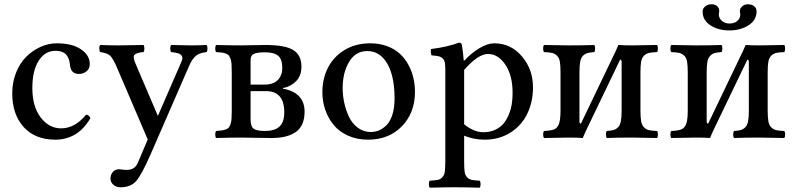

<svg xmlns="http://www.w3.org/2000/svg" viewBox="-20 -642 3712 896"><path d="M401.9 -89.8Q368.2 -35.2 327.4 -12.7Q286.6 9.8 237.8 9.8Q143.6 9.8 90.3 -49.3Q37.1 -108.4 37.1 -207Q37.1 -258.8 55.2 -303.5Q73.2 -348.1 102.8 -377.4Q132.3 -406.7 169.4 -423.3Q206.5 -439.9 245.1 -439.9Q316.4 -439.9 357.7 -412.1Q398.9 -384.3 398.9 -342.8Q398.9 -321.3 383.5 -309.1Q368.2 -296.9 349.1 -296.9Q311.5 -296.9 307.1 -335Q305.7 -349.6 302.7 -360.6Q299.8 -371.6 292.7 -382.3Q285.6 -393.1 272 -398.9Q258.3 -404.8 238.8 -404.8Q189.9 -404.8 160.4 -358.4Q130.9 -312 130.9 -231Q130.9 -145.5 169.7 -94.2Q208.5 -43 265.1 -43Q329.6 -43 381.8 -106.9Q397 -105.5 401.9 -89.8Z M495.6 189Q496.6 171.4 507.3 159.7Q518.1 147.9 535.6 147.9Q541 147.9 551.5 149.4Q562 150.9 571.8 150.9Q608.4 150.9 622.6 119.1L669.4 8.8L526.9 -324.2Q507.8 -369.6 493.7 -382.3Q479.5 -395 447.8 -398.9Q443.4 -403.3 443.4 -415.5Q443.4 -427.7 447.8 -432.1Q487.8 -430.2 533.7 -430.2Q575.2 -430.2 649.4 -432.1Q653.8 -427.7 653.8 -415.5Q653.8 -403.3 649.4 -398.9Q632.8 -397.9 622.8 -394.5Q612.8 -391.1 608.2 -386.7Q603.5 -382.3 604.2 -373.8Q605 -365.2 607.7 -357.2Q610.4 -349.1 616.7 -335L716.8 -101.1L826.7 -354Q830.6 -362.8 831.1 -369.6Q831.5 -376.5 828.4 -381.1Q825.2 -385.7 820.8 -388.9Q816.4 -392.1 808.8 -394Q801.3 -396 794.7 -397Q788.1 -397.9 778.8 -398.9Q774.4 -403.3 774.4 -415.5Q774.4 -427.7 778.8 -432.1Q840.3 -430.2 872.6 -430.2Q901.9 -430.2 943.8 -432.1Q948.2 -427.7 948.2 -415.5Q948.2 -403.3 943.8 -398.9Q910.6 -395.5 893.8 -381.3Q877 -367.2 862.8 -335L684.6 74.2Q641.1 173.8 615.5 202.9Q589.8 231.9 542.5 231.9Q522 231.9 508.3 219.5Q494.6 207 495.6 189Z M1149.4 -361.8V-247.1H1212.4Q1256.3 -247.1 1276.9 -269Q1297.4 -291 1297.4 -324.2Q1297.4 -365.7 1278.1 -381.8Q1258.8 -397.9 1216.8 -397.9Q1180.2 -397.9 1164.8 -390.6Q1149.4 -383.3 1149.4 -361.8ZM1220.7 -216.8H1149.4V-85Q1149.4 -52.2 1163.6 -41.5Q1177.7 -30.8 1216.8 -30.8Q1261.2 -30.8 1283.9 -51Q1306.6 -71.3 1306.6 -118.2Q1306.6 -216.8 1220.7 -216.8ZM988.8 2Q984.4 -2.4 984.4 -14.4Q984.4 -26.4 988.8 -30.8Q1006.3 -32.2 1015.6 -33.4Q1024.9 -34.7 1034.7 -38.3Q1044.4 -42 1048.3 -47.4Q1052.2 -52.7 1055.9 -63.2Q1059.6 -73.7 1060.5 -87.6Q1061.5 -101.6 1061.5 -123V-307.1Q1061.5 -328.6 1060.5 -342.5Q1059.6 -356.4 1055.9 -366.9Q1052.2 -377.4 1048.1 -382.8Q1043.9 -388.2 1034.4 -391.8Q1024.9 -395.5 1015.6 -396.7Q1006.3 -397.9 988.8 -398.9Q984.4 -403.3 984.4 -415.5Q984.4 -427.7 988.8 -432.1Q1059.1 -430.2 1105.5 -430.2Q1126 -430.2 1162.4 -431.2Q1198.7 -432.1 1218.8 -432.1Q1310.5 -432.1 1348.6 -408.4Q1386.7 -384.8 1386.7 -331.1Q1386.7 -288.6 1362.1 -263.4Q1337.4 -238.3 1300.8 -231V-228Q1350.1 -219.7 1375.7 -192.4Q1401.4 -165 1401.4 -121.1Q1401.4 -85.4 1389.4 -60.5Q1377.4 -35.6 1355.2 -22.5Q1333 -9.3 1306.9 -3.7Q1280.8 2 1247.6 2Q1210.9 2 1167.2 1Q1123.5 0 1105.5 0Q1059.1 0 988.8 2Z M1484.4 -211.9Q1484.4 -274.4 1510.3 -325.7Q1536.1 -377 1587.6 -408.4Q1639.2 -439.9 1707.5 -439.9Q1750 -439.9 1785.4 -427Q1820.8 -414.1 1844.7 -392.3Q1868.7 -370.6 1885 -341.1Q1901.4 -311.5 1908.9 -279.3Q1916.5 -247.1 1916.5 -212.9Q1916.5 -116.2 1856 -53.2Q1795.4 9.8 1697.3 9.8Q1646 9.8 1604.5 -8.8Q1563 -27.3 1537.4 -58.6Q1511.7 -89.8 1498 -129.2Q1484.4 -168.5 1484.4 -211.9ZM1694.3 -403.8Q1639.2 -403.8 1609.1 -353.3Q1579.1 -302.7 1579.1 -231Q1579.1 -197.3 1586.4 -162.8Q1593.8 -128.4 1608.6 -96.9Q1623.5 -65.4 1650.1 -45.7Q1676.8 -25.9 1710.4 -25.9Q1730.5 -25.9 1749 -33.7Q1767.6 -41.5 1784.4 -58.6Q1801.3 -75.7 1811.3 -107.4Q1821.3 -139.2 1821.3 -182.1Q1821.3 -287.6 1786.9 -345.7Q1752.4 -403.8 1694.3 -403.8Z M2146 -315.9V-62Q2192.4 -24.9 2234.9 -24.9Q2266.1 -24.9 2290.5 -36.1Q2314.9 -47.4 2329.8 -65.4Q2344.7 -83.5 2354.7 -108.2Q2364.7 -132.8 2368.4 -157.2Q2372.1 -181.6 2372.1 -208Q2372.1 -290 2338.4 -340.1Q2304.7 -390.1 2257.8 -390.1Q2210.9 -390.1 2146 -315.9ZM1985.8 233.9Q1981.4 229.5 1981.4 217.5Q1981.4 205.6 1985.8 201.2Q2011.7 199.7 2023.4 197.3Q2035.2 194.8 2044.4 185.1Q2053.7 175.3 2055.9 158.7Q2058.1 142.1 2058.1 109.9V-314.9Q2058.1 -337.4 2055.9 -349.6Q2053.7 -361.8 2045.7 -369.4Q2037.6 -377 2026.6 -379.4Q2015.6 -381.8 1993.2 -383.8Q1991.7 -388.7 1990.7 -398.4Q1989.7 -408.2 1991.2 -413.1Q2070.8 -423.3 2121.1 -442.9Q2133.8 -442.9 2135.3 -433.1Q2141.6 -395.5 2144 -359.9H2147.9Q2178.7 -394 2217 -417Q2255.4 -439.9 2286.1 -439.9Q2363.8 -439.9 2415.5 -379.2Q2467.3 -318.4 2467.3 -234.9Q2467.3 -167 2440.9 -111.8Q2414.6 -56.6 2362.3 -23.4Q2310.1 9.8 2241.2 9.8Q2191.9 9.8 2146 -8.8V109.9Q2146 142.1 2148.2 158.7Q2150.4 175.3 2159.7 185.1Q2168.9 194.8 2180.7 197.3Q2192.4 199.7 2218.3 201.2Q2222.7 205.6 2222.7 217.5Q2222.7 229.5 2218.3 233.9Q2147.9 231.9 2102.1 231.9Q2056.2 231.9 1985.8 233.9Z M2690.9 -64.9 2842.8 -381.8Q2852.1 -399.4 2865.7 -432.1Q2890.1 -430.2 2929.7 -430.2Q2965.8 -430.2 3045.9 -432.1Q3050.3 -427.7 3050.3 -415.5Q3050.3 -403.3 3045.9 -398.9Q3020.5 -397.9 3007.6 -394.8Q2994.6 -391.6 2984.9 -381.6Q2975.1 -371.6 2971.9 -353.8Q2968.8 -335.9 2968.8 -304.2V-126Q2968.8 -94.2 2971.9 -76.4Q2975.1 -58.6 2984.9 -48.3Q2994.6 -38.1 3007.6 -34.9Q3020.5 -31.7 3045.9 -30.8Q3050.3 -26.4 3050.3 -14.4Q3050.3 -2.4 3045.9 2Q2967.8 0 2929.7 0Q2857.9 0 2812 2Q2807.6 -2.4 2807.6 -14.4Q2807.6 -26.4 2812 -30.8Q2832.5 -32.2 2843.8 -35.4Q2855 -38.6 2864.5 -48.3Q2874 -58.1 2877.4 -76.7Q2880.9 -95.2 2880.9 -126V-352.1Q2880.9 -363.8 2874 -363.8L2721.7 -46.9Q2705.6 -13.2 2699.7 2Q2673.3 0 2634.8 0Q2599.1 0 2519 2Q2514.6 -2.4 2514.6 -14.4Q2514.6 -26.4 2519 -30.8Q2552.2 -32.2 2566.9 -38.6Q2581.5 -44.9 2588.6 -64.5Q2595.7 -84 2595.7 -126V-304.2Q2595.7 -335.9 2592.8 -353.8Q2589.8 -371.6 2579.8 -381.6Q2569.8 -391.6 2557.1 -394.8Q2544.4 -397.9 2519 -398.9Q2514.6 -403.3 2514.6 -415.5Q2514.6 -427.7 2519 -432.1Q2597.2 -430.2 2634.8 -430.2Q2707 -430.2 2752.9 -432.1Q2757.3 -427.7 2757.3 -415.5Q2757.3 -403.3 2752.9 -398.9Q2732.4 -397.5 2721.2 -394.3Q2710 -391.1 2700.4 -381.6Q2690.9 -372.1 2687.5 -353.5Q2684.1 -335 2684.1 -304.2V-77.1Q2684.1 -64.9 2690.9 -64.9Z M3284.7 -64.9 3436.5 -381.8Q3445.8 -399.4 3459.5 -432.1Q3483.9 -430.2 3523.4 -430.2Q3559.6 -430.2 3639.6 -432.1Q3644 -427.7 3644 -415.5Q3644 -403.3 3639.6 -398.9Q3614.3 -397.9 3601.3 -394.8Q3588.4 -391.6 3578.6 -381.6Q3568.8 -371.6 3565.7 -353.8Q3562.5 -335.9 3562.5 -304.2V-126Q3562.5 -94.2 3565.7 -76.4Q3568.8 -58.6 3578.6 -48.3Q3588.4 -38.1 3601.3 -34.9Q3614.3 -31.7 3639.6 -30.8Q3644 -26.4 3644 -14.4Q3644 -2.4 3639.6 2Q3561.5 0 3523.4 0Q3451.7 0 3405.8 2Q3401.4 -2.4 3401.4 -14.4Q3401.4 -26.4 3405.8 -30.8Q3426.3 -32.2 3437.5 -35.4Q3448.7 -38.6 3458.3 -48.3Q3467.8 -58.1 3471.2 -76.7Q3474.6 -95.2 3474.6 -126V-352.1Q3474.6 -363.8 3467.8 -363.8L3315.4 -46.9Q3299.3 -13.2 3293.5 2Q3267.1 0 3228.5 0Q3192.9 0 3112.8 2Q3108.4 -2.4 3108.4 -14.4Q3108.4 -26.4 3112.8 -30.8Q3146 -32.2 3160.6 -38.6Q3175.3 -44.9 3182.4 -64.5Q3189.5 -84 3189.5 -126V-304.2Q3189.5 -335.9 3186.5 -353.8Q3183.6 -371.6 3173.6 -381.6Q3163.6 -391.6 3150.9 -394.8Q3138.2 -397.9 3112.8 -398.9Q3108.4 -403.3 3108.4 -415.5Q3108.4 -427.7 3112.8 -432.1Q3190.9 -430.2 3228.5 -430.2Q3300.8 -430.2 3346.7 -432.1Q3351.1 -427.7 3351.1 -415.5Q3351.1 -403.3 3346.7 -398.9Q3326.2 -397.5 3314.9 -394.3Q3303.7 -391.1 3294.2 -381.6Q3284.7 -372.1 3281.2 -353.5Q3277.8 -335 3277.8 -304.2V-77.1Q3277.8 -64.9 3284.7 -64.9ZM3510.7 -588.9Q3510.7 -548.3 3473.4 -524.2Q3436 -500 3383.8 -500Q3331.5 -500 3295.2 -523.9Q3258.8 -547.9 3258.8 -587.9Q3258.8 -602.1 3270.8 -612.1Q3282.7 -622.1 3300.8 -622.1Q3317.4 -622.1 3326.9 -613Q3336.4 -604 3336.4 -590.8Q3336.4 -585.9 3335.4 -583Q3334.5 -580.1 3334.5 -575.2Q3334.5 -557.6 3348.4 -544.9Q3362.3 -532.2 3384.8 -532.2Q3407.2 -532.2 3420.9 -544.4Q3434.6 -556.6 3434.6 -574.2Q3434.6 -580.1 3433.6 -583Q3432.6 -585 3432.6 -589.8Q3432.6 -603 3443.8 -612.5Q3455.1 -622.1 3469.7 -622.1Q3488.8 -622.1 3499.8 -612.8Q3510.7 -603.5 3510.7 -588.9Z"/></svg>

Font: Common Serif News
Style: Regular
Weight: 450
Designer: Philipp H. Poll, Khaled Hosny
Foundry: Stefan Peev, Context Ltd.
Version: Version 1.026